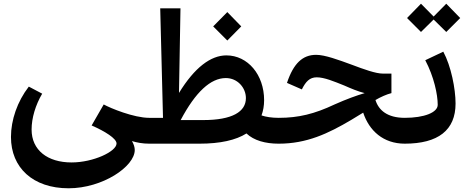

<svg xmlns="http://www.w3.org/2000/svg" viewBox="-20 -773 2519 1033"><path d="M349 240C532 240 705 123 705 34C705 20 700 3 690 -14C716 -6 747 0 783 0L801 -12V-127L783 -139C700 -139 574 -191 538 -211L473 -98C544 -67 607 -28 607 -1C607 42 482 101 365 101C236 101 150 35 150 -76C150 -138 171 -208 207 -269L135 -307C73 -227 39 -127 39 -36C39 129 157 240 349 240Z M782 0H1053C1165 0 1249 -19 1306 -55C1346 -17 1408 0 1479 0L1499 -12V-127L1479 -139C1442 -139 1411 -144 1387 -152C1396 -177 1401 -204 1401 -234C1401 -371 1313 -475 1198 -475C1114 -475 1027 -410 943 -273L951 -728H842L857 -139H782L763 -127V-12ZM952 -127C1032 -278 1113 -353 1195 -353C1258 -353 1303 -301 1303 -245C1303 -172 1230 -127 1073 -127ZM1127 -631 1203 -555 1278 -631 1203 -708Z M1480 0C1630 0 1745 -54 1870 -128C1894 -143 1915 -156 1934 -167C1966 -70 2042 0 2158 0L2177 -12V-127L2158 -139C2064 -139 2017 -180 2000 -235C2030 -252 2059 -265 2086 -272V-377H2040C2002 -377 1938 -400 1872 -425C1801 -451 1728 -478 1681 -478C1608 -478 1559 -432 1524 -327L1604 -292C1625 -334 1646 -357 1684 -357C1725 -357 1777 -335 1832 -313C1868 -297 1906 -281 1942 -272C1898 -259 1845 -240 1780 -211C1672 -160 1586 -139 1480 -139L1461 -127V-12Z M2157 0C2338 0 2431 -73 2431 -216C2431 -295 2407 -417 2365 -495L2268 -449C2315 -360 2335 -264 2335 -209C2335 -168 2263 -139 2157 -139L2139 -127V-12ZM2170 -676 2245 -601 2313 -668 2381 -601 2456 -676 2381 -753 2313 -684 2245 -753Z"/></svg>

Font: Wafeq Semi Bold
Style: Regular
Weight: 600
Designer: Rasmus Andersson & Azza Alameddine
Foundry: Google & TypeTogether
Version: Version 3.000;January 28, 2025;FontCreator 15.0.0.3014 64-bi